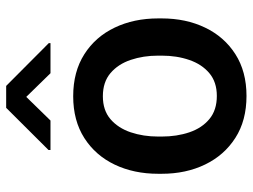

<svg xmlns="http://www.w3.org/2000/svg" viewBox="-116 -674 800 607"><g transform="rotate(-90 283.5 -370.0)"><path d="M38.1 -258.3V-269.5Q38.1 -346.2 67.1 -407Q96.2 -467.8 151.1 -502.9Q206.1 -538.1 283.2 -538.1Q360.8 -538.1 416 -502.9Q471.2 -467.8 500.2 -407Q529.3 -346.2 529.3 -269.5V-258.3Q529.3 -181.6 500.2 -121.1Q471.2 -60.5 416.3 -25.4Q361.3 9.8 284.2 9.8Q206.5 9.8 151.6 -25.4Q96.7 -60.5 67.4 -121.1Q38.1 -181.6 38.1 -258.3ZM155.8 -269.5V-258.3Q155.8 -210.4 169.2 -170.9Q182.6 -131.3 210.9 -107.7Q239.3 -84 284.2 -84Q328.1 -84 356.2 -107.7Q384.3 -131.3 397.9 -170.9Q411.6 -210.4 411.6 -258.3V-269.5Q411.6 -316.4 398.2 -356.2Q384.8 -396 356.4 -420.2Q328.1 -444.3 283.2 -444.3Q238.8 -444.3 210.7 -420.2Q182.6 -396 169.2 -356.2Q155.8 -316.4 155.8 -269.5ZM315.9 -750 451.2 -615.2V-609.9H356L281.2 -686.5L206.5 -609.9H113.3V-616.2L246.6 -750Z"/></g></svg>

Font: Vazirmatn RD Medium
Style: Regular
Weight: 500
Designer: Saber Rastikerdar
Foundry: Saber Rastikerdar
Version: Version 33.003